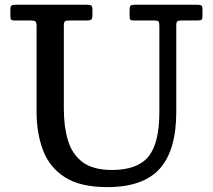

<svg xmlns="http://www.w3.org/2000/svg" viewBox="-20 -770 894 806"><path d="M627 -684H541Q530.5 -684 527.2 -687.5Q524 -691 524 -702V-728Q524 -742 528 -746Q532 -750 545 -750H808Q821 -750 825.5 -746.8Q830 -743.5 830 -729.5V-703.5Q830 -690 825.5 -687Q821 -684 808 -684H743.5Q728.5 -684 724.2 -680.5Q720 -677 720 -663V-300Q720 -139 650.5 -61.8Q581 15.5 430.5 15.5Q318 15.5 253.2 -25.5Q188.5 -66.5 161 -138.2Q133.5 -210 133.5 -301.5V-662.5Q133.5 -677.5 127.5 -680.8Q121.5 -684 108 -684H42Q29 -684 26.2 -688.2Q23.5 -692.5 23.5 -706V-730.5Q23.5 -743.5 28.2 -746.8Q33 -750 45 -750H345Q357.5 -750 362.8 -747Q368 -744 368 -730.5V-706.5Q368 -691.5 363.2 -687.8Q358.5 -684 344 -684H273.5Q256.5 -684 252.2 -680.2Q248 -676.5 248 -660V-313Q248 -237.5 265.5 -179.8Q283 -122 327 -89.2Q371 -56.5 449.5 -56.5Q557.5 -56.5 603.2 -112.8Q649 -169 649 -300V-661Q649 -676 645.2 -680Q641.5 -684 627 -684Z"/></svg>

Font: Besley* Medium
Style: Regular
Weight: 500
Designer: Owen Earl
Foundry: indestructible type*
Version: Version 3.000; ttfautohint (v1.8.3)